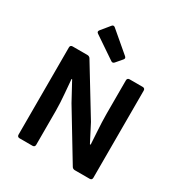

<svg xmlns="http://www.w3.org/2000/svg" viewBox="-195 -991 1068 1131"><g transform="rotate(30 339.5 -425.5)"><path d="M193.4 -764.6 341.8 -664.1C349.6 -658.2 357.4 -660.2 363.3 -667L398.4 -708C405.3 -715.8 405.3 -722.7 397.5 -729.5L259.8 -846.7C252 -853.5 244.1 -852.5 238.3 -844.7L190.4 -786.1C183.6 -777.3 184.6 -770.5 193.4 -764.6ZM85 -609.4V-15.6C85 -5.9 90.8 0 100.6 0H189.5C199.2 0 205.1 -5.9 205.1 -15.6V-248C205.1 -319.3 195.3 -398.4 191.4 -456.1H195.3L262.7 -332L457 -10.7C460.9 -3.9 468.8 0 476.6 0H578.1C587.9 0 593.8 -5.9 593.8 -15.6V-609.4C593.8 -619.1 587.9 -625 578.1 -625H488.3C478.5 -625 472.7 -619.1 472.7 -609.4V-379.9C472.7 -307.6 480.5 -226.6 482.4 -176.8H477.5L417 -293.9L221.7 -614.3C217.8 -621.1 210 -625 202.1 -625H100.6C90.8 -625 85 -619.1 85 -609.4Z"/></g></svg>

Font: Ed Sans Neue SemiBold
Style: Regular
Weight: 600
Designer: Stephen Hutchings
Version: Version 1.004;PS 001.004;hotconv 1.0.88;makeotf.lib2.5.64775